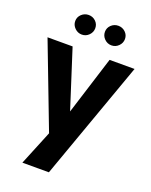

<svg xmlns="http://www.w3.org/2000/svg" viewBox="-178 -841 911 1160"><g transform="rotate(20 278.0 -261.0)"><path d="M397 -536.6 279.3 -162.1 159.2 -536.6H-2L205.1 5.4L114.3 227.1H284.7L557.6 -536.6ZM121.6 -686.5Q121.6 -660.6 140.9 -641.6Q160.2 -622.6 186.5 -622.6Q212.9 -622.6 231.7 -641.6Q250.5 -660.6 250.5 -686.5Q250.5 -712.4 231.7 -730.5Q212.9 -748.5 186.5 -748.5Q160.2 -748.5 140.9 -730.5Q121.6 -712.4 121.6 -686.5ZM312.5 -686.5Q312.5 -660.6 331.5 -641.6Q350.6 -622.6 377 -622.6Q403.3 -622.6 422.4 -641.6Q441.4 -660.6 441.4 -686.5Q441.4 -712.4 422.4 -730.5Q403.3 -748.5 377 -748.5Q350.6 -748.5 331.5 -730.5Q312.5 -712.4 312.5 -686.5Z"/></g></svg>

Font: Estedad-FD-VF Thin
Style: Regular
Weight: 100
Designer: Amin Abedi
Version: Version 5.0